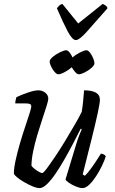

<svg xmlns="http://www.w3.org/2000/svg" viewBox="-20 -962 590 982"><path d="M183 0Q168 0 146.5 -9Q125 -18 103.5 -30.5Q82 -43 67.5 -55Q53 -67 51 -74Q51 -102 60 -143Q69 -184 82 -228.5Q95 -273 108.5 -313Q122 -353 131 -381.5Q140 -410 140 -417Q140 -427 133 -430Q126 -433 114 -433H58Q58 -442 60.5 -451.5Q63 -461 64 -465Q89 -477 122.5 -488.5Q156 -500 176 -500Q197 -500 212 -487.5Q227 -475 227 -457Q227 -448 218.5 -420.5Q210 -393 197 -354.5Q184 -316 171 -272.5Q158 -229 149.5 -187.5Q141 -146 141 -114Q151 -101 169.5 -89Q188 -77 196 -77Q202 -77 219.5 -100.5Q237 -124 262 -161Q287 -198 313 -241Q339 -284 362 -323.5Q385 -363 398 -390Q402 -412 405 -443.5Q408 -475 410 -500Q449 -500 470 -488.5Q491 -477 491 -451Q491 -436 480 -384.5Q469 -333 449 -253Q429 -173 403 -70L414 -63Q425 -73 440.5 -93.5Q456 -114 471 -137Q486 -160 496 -176Q504 -176 511 -172Q518 -168 521 -163Q515 -142 501.5 -114Q488 -86 471 -60Q454 -34 436 -17Q418 0 402 0Q388 0 368.5 -8Q349 -16 333.5 -26.5Q318 -37 315 -44L369 -222Q377 -249 385.5 -270.5Q394 -292 398 -301L393 -304Q376 -270 354.5 -229Q333 -188 310 -147.5Q287 -107 264 -73.5Q241 -40 220 -20Q199 0 183 0ZM278 -582Q270 -582 259.5 -594Q249 -606 241.5 -621.5Q234 -637 234 -647Q234 -658 251 -672Q268 -686 288.5 -695.5Q309 -705 318 -705Q327 -705 336 -693.5Q345 -682 351 -668Q366 -682 389 -693.5Q412 -705 422 -705Q431 -705 440.5 -692.5Q450 -680 456.5 -664.5Q463 -649 463 -638Q463 -628 447.5 -614.5Q432 -601 413 -591.5Q394 -582 383 -582Q375 -582 365 -593Q355 -604 347 -618Q333 -605 311.5 -593.5Q290 -582 278 -582ZM368 -757Q350 -757 326.5 -801Q303 -845 271 -920Q277 -927 282.5 -933Q288 -939 299 -942L380 -842L505 -942Q527 -933 530 -920Q465 -846 425.5 -801.5Q386 -757 368 -757Z"/></svg>

Font: Texturina
Style: Italic
Weight: 400
Italic angle: -11°
Designer: Guillermo Torres Carreño
Foundry: Omnibus-Type
Version: Version 1.002; ttfautohint (v1.8.3)